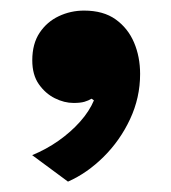

<svg xmlns="http://www.w3.org/2000/svg" viewBox="-20 -192 330 370"><path d="M142 -171.6Q179.2 -171.6 202.9 -154.6Q226.6 -137.6 238.3 -110.1Q250 -82.6 250 -49.4Q250 -3.8 230.7 37.5Q211.4 78.8 179.6 110.3Q147.8 141.8 111 158L42 107Q69.6 95.6 93.1 79Q116.6 62.4 134.4 42.4Q152.2 22.4 161 1.4L156.4 -1.8Q150.6 1.8 142.8 4.1Q135 6.4 121.8 6.4Q103.8 6.4 85.6 -2.7Q67.4 -11.8 54.8 -29.8Q42.2 -47.8 42.2 -75.8Q42.2 -107.6 56.3 -128.8Q70.4 -150 93.3 -160.8Q116.2 -171.6 142 -171.6Z"/></svg>

Font: Work Sans
Style: Regular
Weight: 400
Designer: Wei Huang
Foundry: Wei Huang
Version: Version 2.006; ttfautohint (v1.8.1.43-b0c9)